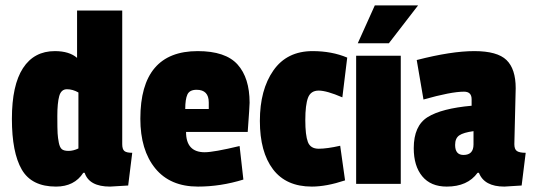

<svg xmlns="http://www.w3.org/2000/svg" viewBox="-20 -680 1972 710"><path d="M454 6 387 10Q310 10 293 -41H288Q255 10 187 10Q97 10 60.5 -53Q24 -116 24 -240.5Q24 -365 65 -428Q106 -491 183 -491Q236 -491 265 -466V-641H432V-147Q432 -128 440 -121.5Q448 -115 469 -115ZM270 -131V-338Q249 -350 227.5 -350Q206 -350 199 -324.5Q192 -299 192 -251.5Q192 -204 193 -187Q194 -170 197.5 -152.5Q201 -135 208.5 -128.5Q216 -122 233.5 -122Q251 -122 270 -131Z M707 -348Q681 -348 673 -330.5Q665 -313 665 -277H752V-301Q752 -348 707 -348ZM711 -491Q814 -491 858.5 -441.5Q903 -392 903 -300Q903 -288 896 -192H668Q668 -117 737 -117Q770 -117 866 -140L880 -16Q796 10 712 10Q609 10 554 -57.5Q499 -125 499 -241Q499 -491 711 -491Z M1238 -141 1256 -13Q1187 10 1133 10Q1038 10 989.5 -54Q941 -118 941 -233Q941 -348 991 -419.5Q1041 -491 1136 -491Q1207 -491 1264 -467L1246 -320Q1188 -345 1158.5 -345Q1129 -345 1119 -318.5Q1109 -292 1109 -236Q1109 -180 1118.5 -155Q1128 -130 1158.5 -130Q1189 -130 1238 -141Z M1462 0H1297V-474H1462ZM1526 -660 1418 -520H1303L1366 -660Z M1887 -354 1882 -147Q1882 -128 1891.5 -121.5Q1901 -115 1924 -115L1909 6Q1851 10 1845 10Q1771 10 1751 -41H1746Q1709 10 1632 10Q1573 10 1541.5 -28Q1510 -66 1510 -132Q1510 -215 1561.5 -247Q1613 -279 1724 -289V-313Q1724 -341 1696 -341Q1648 -341 1546 -312L1521 -458Q1649 -491 1734 -491Q1819 -491 1853 -458Q1887 -425 1887 -354ZM1694 -107Q1731 -107 1731 -146V-195Q1694 -190 1678.5 -179.5Q1663 -169 1663 -144Q1663 -107 1694 -107Z"/></svg>

Font: Passion One
Style: Regular
Weight: 400
Designer: Alejandro Lo Celso
Foundry: Fontstage
Version: Version 1.001